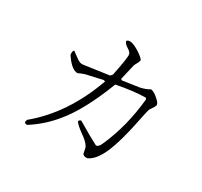

<svg xmlns="http://www.w3.org/2000/svg" viewBox="-154 -931 1228 1167"><g transform="rotate(30 460.0 -347.5)"><path d="M576 22Q549 24 543 9L535 -29L531 -37Q518 -61 470 -94Q430 -123 416 -143Q416 -155 431 -158Q531 -98 583 -72Q601 -72 613 -101L615 -105Q688 -268 707 -466L702 -475Q617 -474 500 -451Q414 -227 317 -111Q248 -27 159 29Q143 31 139 19L143 3Q337 -157 437 -436L427 -440L311 -414Q286 -406 266 -396Q228 -397 185 -456Q191 -448 174 -472Q171 -498 181 -505L232 -468Q253 -455 270 -458L446 -483L458 -497Q486 -633 481 -653Q477 -668 453 -682Q428 -698 425 -714Q445 -740 516 -695Q549 -673 560 -658Q560 -645 546 -622Q541 -613 539 -606L514 -499L522 -493L638 -510Q676 -518 704 -535Q728 -532 761 -500Q781 -482 781 -469Q781 -460 763 -434Q755 -424 753 -417Q750 -409 734 -332Q733 -326 732 -322Q692 -128 647 -50Q615 6 576 22Z"/></g></svg>

Font: cwTeXKai
Style: Medium
Weight: 500
Version: Version 1.17